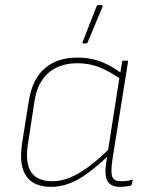

<svg xmlns="http://www.w3.org/2000/svg" viewBox="-20 -715 568 747"><path d="M180 12Q110 12 81.5 -30.5Q53 -73 66 -158L92 -322Q105 -406 153.5 -448.5Q202 -491 282 -491Q329 -491 370 -476Q411 -461 454 -429L451 -406Q404 -439 365 -454Q326 -469 282 -469Q212 -469 168.5 -431.5Q125 -394 114 -320L89 -157Q77 -83 100.5 -46.5Q124 -10 184 -10Q216 -10 249.5 -23Q283 -36 321 -63.5Q359 -91 403 -134L399 -107Q357 -67 319.5 -40Q282 -13 248 -0.5Q214 12 180 12ZM447 12Q411 12 398 -11Q385 -34 394 -88L398 -112L399 -121L445 -415L447 -425L455 -474Q456 -479 461 -479H474Q479 -479 478 -474L417 -92Q410 -44 417 -27Q424 -10 449 -10Q463 -10 472.5 -11Q482 -12 493 -16Q497 -18 496 -12L493 1Q492 7 486 8Q479 9 469.5 10.5Q460 12 447 12ZM304 -546Q302 -546 301 -547.5Q300 -549 302 -553L356 -691Q357 -694 358.5 -694.5Q360 -695 362 -695H375Q378 -695 379 -693Q380 -691 379 -689L321 -550Q319 -546 314 -546Z"/></svg>

Font: Sofia Sans Thin
Style: Italic
Weight: 250
Italic angle: -9°
Version: Version 4.100-B